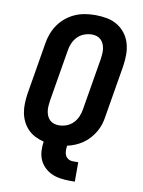

<svg xmlns="http://www.w3.org/2000/svg" viewBox="-100 -811 800 1071"><g transform="rotate(10 300.0 -275.5)"><path d="M369 192Q343 192 316.5 188Q290 184 267.5 173.5Q245 163 227 145.5Q209 128 199 105Q189 82 187.5 55.5Q186 29 190 2Q164 -4 140.5 -16Q117 -28 99.5 -46Q82 -64 70.5 -87Q59 -110 54 -136Q49 -162 50 -189.5Q51 -217 55 -245L104 -538Q108 -566 118.5 -594Q129 -622 146 -646.5Q163 -671 187 -690.5Q211 -710 238.5 -722Q266 -734 295 -738.5Q324 -743 352 -743Q386 -743 418 -737Q450 -731 476.5 -715Q503 -699 522 -674.5Q541 -650 550 -619.5Q559 -589 559 -556Q559 -523 554 -490L505 -197Q502 -174 495 -151.5Q488 -129 476 -108Q464 -87 447.5 -68.5Q431 -50 411 -36Q391 -22 368.5 -12.5Q346 -3 323 2Q321 16 321 30Q321 44 326.5 56Q332 68 343.5 75Q355 82 369 82H400V192ZM257 -102Q279 -102 300.5 -110Q322 -118 338 -134.5Q354 -151 363 -172Q372 -193 375 -215L424 -508Q426 -523 427 -537.5Q428 -552 426 -566Q424 -580 418.5 -592.5Q413 -605 403.5 -614.5Q394 -624 380.5 -628.5Q367 -633 353 -633Q331 -633 309 -625Q287 -617 271 -600.5Q255 -584 246 -563Q237 -542 234 -520L185 -227Q183 -212 182 -197.5Q181 -183 183 -169Q185 -155 190.5 -142.5Q196 -130 205.5 -120.5Q215 -111 229 -106.5Q243 -102 257 -102Z"/></g></svg>

Font: Iosevka Aile Extrabold Oblique
Style: Regular
Weight: 800
Italic angle: -9°
Designer: Belleve Invis
Foundry: Belleve Invis
Version: Version 31.1.0; ttfautohint (v1.8.4)